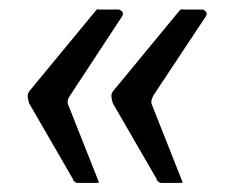

<svg xmlns="http://www.w3.org/2000/svg" viewBox="-20 -473 499 422"><path d="M380 -76Q382 -72 381 -71.5Q380 -71 372 -71H335Q331 -71 327.5 -74Q324 -77 324 -80L228 -246Q226 -253 225 -259.5Q224 -266 228 -272L374 -449Q377 -453 379 -452.5Q381 -452 384 -452H424Q428 -452 432 -448Q436 -444 433 -438L317 -263Q315 -259 313.5 -254.5Q312 -250 313 -245ZM196 -76Q198 -72 197 -71.5Q196 -71 188 -71H151Q147 -71 143.5 -74Q140 -77 140 -80L44 -246Q42 -253 41 -259.5Q40 -266 44 -272L190 -449Q193 -453 195 -452.5Q197 -452 201 -452H240Q244 -452 248 -448Q252 -444 249 -438L134 -263Q131 -259 129.5 -254.5Q128 -250 129 -245Z"/></svg>

Font: Libre Franklin Thin Medium
Style: Italic
Weight: 500
Italic angle: -8°
Version: Version 3.000